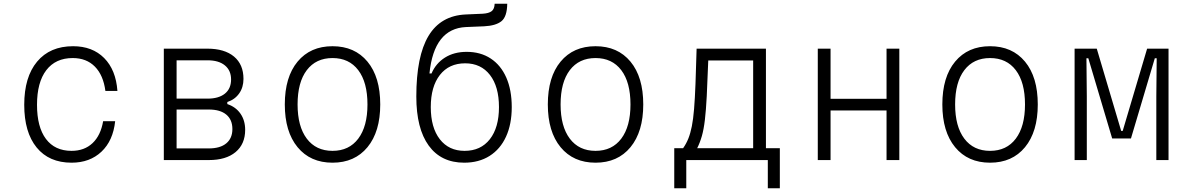

<svg xmlns="http://www.w3.org/2000/svg" viewBox="-20 -852 6340 1022"><path d="M361 14Q241 14 175 -67Q109 -148 109 -294Q109 -442 177.5 -524Q246 -606 369 -606Q472 -606 534.5 -543Q597 -480 605 -368H541Q530 -452 485 -497.5Q440 -543 367 -543Q276 -543 226.5 -478.5Q177 -414 177 -294Q177 -176 224.5 -112.5Q272 -49 361 -49Q429 -49 472.5 -90Q516 -131 529 -207H593Q582 -103 520 -44.5Q458 14 361 14Z M852 0V-593H1084Q1175 -593 1225.5 -551Q1276 -509 1276 -432Q1276 -387 1253 -354.5Q1230 -322 1190 -309V-298Q1235 -283 1260 -247Q1285 -211 1285 -161Q1285 -85 1234 -42.5Q1183 0 1092 0ZM920 -327H1085Q1144 -327 1177 -353.5Q1210 -380 1210 -429Q1210 -477 1177 -504Q1144 -531 1085 -531H920ZM920 -62H1092Q1152 -62 1184.5 -89Q1217 -116 1217 -165Q1217 -215 1184.5 -242Q1152 -269 1092 -269H920Z M1750 14Q1632 14 1564 -68.5Q1496 -151 1496 -296Q1496 -442 1564 -524Q1632 -606 1750 -606Q1868 -606 1936 -524Q2004 -442 2004 -296Q2004 -151 1936 -68.5Q1868 14 1750 14ZM1750 -49Q1838 -49 1887 -114Q1936 -179 1936 -296Q1936 -414 1887 -478.5Q1838 -543 1750 -543Q1662 -543 1613 -478.5Q1564 -414 1564 -296Q1564 -179 1613 -114Q1662 -49 1750 -49Z M2451 14Q2328 14 2262 -77Q2196 -168 2196 -338Q2196 -553 2261 -661Q2326 -769 2459 -775L2550 -779Q2582 -781 2597 -792.5Q2612 -804 2613 -832H2680Q2679 -763 2649 -739Q2619 -715 2557 -712L2460 -708Q2290 -700 2266 -461H2277Q2300 -515 2348.5 -545.5Q2397 -576 2464 -576Q2538 -576 2592 -540.5Q2646 -505 2675 -439Q2704 -373 2704 -282Q2704 -191 2673.5 -124.5Q2643 -58 2586 -22Q2529 14 2451 14ZM2453 -49Q2539 -49 2587.5 -111Q2636 -173 2636 -282Q2636 -391 2588 -453Q2540 -515 2456 -515Q2370 -515 2321.5 -453Q2273 -391 2273 -282Q2273 -173 2321 -111Q2369 -49 2453 -49Z M3150 14Q3032 14 2964 -68.5Q2896 -151 2896 -296Q2896 -442 2964 -524Q3032 -606 3150 -606Q3268 -606 3336 -524Q3404 -442 3404 -296Q3404 -151 3336 -68.5Q3268 14 3150 14ZM3150 -49Q3238 -49 3287 -114Q3336 -179 3336 -296Q3336 -414 3287 -478.5Q3238 -543 3150 -543Q3062 -543 3013 -478.5Q2964 -414 2964 -296Q2964 -179 3013 -114Q3062 -49 3150 -49Z M3569 150V-63H3616Q3633 -87 3644 -114.5Q3655 -142 3662.5 -179.5Q3670 -217 3674.5 -272Q3679 -327 3682 -405Q3685 -483 3688 -593H4057V-63H4131V150H4067V0H3633V150ZM3691 -63H3989V-530H3750Q3746 -417 3742 -340.5Q3738 -264 3732 -213.5Q3726 -163 3716 -128Q3706 -93 3691 -63Z M4333 0V-593H4401V-326H4699V-593H4767V0H4699V-264H4401V0Z M5250 14Q5132 14 5064 -68.5Q4996 -151 4996 -296Q4996 -442 5064 -524Q5132 -606 5250 -606Q5368 -606 5436 -524Q5504 -442 5504 -296Q5504 -151 5436 -68.5Q5368 14 5250 14ZM5250 -49Q5338 -49 5387 -114Q5436 -179 5436 -296Q5436 -414 5387 -478.5Q5338 -543 5250 -543Q5162 -543 5113 -478.5Q5064 -414 5064 -296Q5064 -179 5113 -114Q5162 -49 5250 -49Z M5700 0V-593H5818L5948 -155H5956L6086 -593H6200V0H6135V-339L6137 -542H6127L6000 -115H5900L5773 -542H5763L5765 -339V0Z"/></svg>

Font: Martian Mono ExtraLight
Style: Regular
Weight: 200
Monospace: yes
Designer: Roman Shamin
Foundry: Evil Martians
Version: Version 1.000; ttfautohint (v1.8.4.7-5d5b)